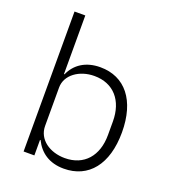

<svg xmlns="http://www.w3.org/2000/svg" viewBox="-137 -841 848 954"><g transform="rotate(20 287.0 -364.0)"><path d="M93 0H150V-82H153C181 -25 231 12 309 12C440 12 520 -87 520 -256C520 -425 440 -524 309 -524C231 -524 178 -487 153 -430H150V-740H93ZM296 -39C217 -39 150 -84 150 -156V-359C150 -426 217 -473 296 -473C398 -473 459 -402 459 -292V-220C459 -110 398 -39 296 -39Z"/></g></svg>

Font: IBM Plex Arabic Light
Style: Regular
Weight: 300
Designer: Mike Abbink, Paul van der Laan, Pieter van Rosmalen, Wael Morcos, Khajak Apelian
Foundry: Bold Monday
Version: Version 1.0